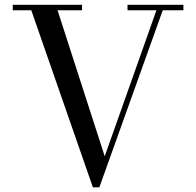

<svg xmlns="http://www.w3.org/2000/svg" viewBox="-20 -770 821 804"><path d="M748 -750V-727H661.5L396 14.5H369L111 -727H33.5V-750H323.5V-727H221L418.5 -115.5L635 -727H514V-750Z"/></svg>

Font: BodoniModa 10 Custom
Style: Regular
Weight: 400
Designer: Owen Earl
Foundry: indestructible type
Version: Version 2.005